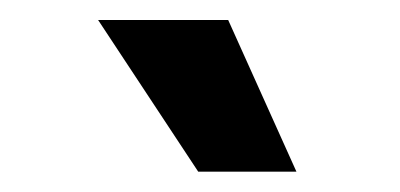

<svg xmlns="http://www.w3.org/2000/svg" viewBox="-20 -786 398 191"><path d="M177.2 -615.2 77.6 -766.1H207L274.9 -615.2Z"/></svg>

Font: Inter
Style: 650
Weight: 650
Designer: Rasmus Andersson
Foundry: rsms
Version: Version 4.001;git-66647c0bb